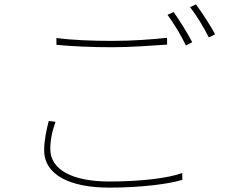

<svg xmlns="http://www.w3.org/2000/svg" viewBox="-20 -840 1040 878"><path d="M238 -666V-635C314 -628 398 -624 494 -624C583 -624 678 -632 744 -636V-667C676 -660 588 -653 494 -653C399 -653 308 -657 238 -666ZM234 -283 203 -287C192 -244 182 -199 182 -153C182 -39 302 18 480 18C624 18 758 1 814 -18L813 -49C751 -25 621 -10 480 -10C304 -10 210 -68 210 -158C210 -198 218 -240 234 -283ZM774 -785 746 -772C774 -735 811 -673 830 -632L859 -647C836 -691 799 -750 774 -785ZM876 -820 849 -807C879 -770 912 -714 935 -669L964 -683C943 -722 903 -784 876 -820Z"/></svg>

Font: Harano Aji Gothic CN ExtraLight
Style: Regular
Weight: 250
Foundry: Masamichi Hosoda
Version: HaranoAjiGothicCN-ExtraLight version 20230610;ttx 4.39.4